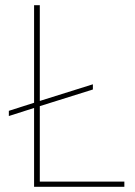

<svg xmlns="http://www.w3.org/2000/svg" viewBox="-20 -718 518 738"><path d="M458 0H111V-303L14 -272V-292L111 -323V-698H133V-330L337 -394V-374L133 -310V-20H458Z"/></svg>

Font: IBM Plex Sans Thai Thin
Style: Regular
Weight: 100
Designer: Mike Abbink, Paul van der Laan, Pieter van Rosmalen, Ben Mitchell, Mark Frömberg
Foundry: Bold Monday
Version: Version 1.1